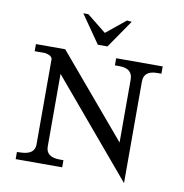

<svg xmlns="http://www.w3.org/2000/svg" viewBox="-103 -1067 1147 1195"><g transform="rotate(10 470.5 -470.0)"><path d="M359 -967H327L450 -790H511L633 -967L603 -970L480 -870ZM253 -571 760 30V-612Q760 -681 845 -681H871V-727H577V-682H605Q689 -682 689 -612V-214L255 -727H70V-682H135Q178 -675 182 -652V-112Q182 -49 95 -46L70 -45V0H364V-45H342Q253 -45 253 -112Z"/></g></svg>

Font: Sawarabi Mincho
Style: Regular
Weight: 400
Version: Version 1.082; ttfautohint (v1.8.4.7-5d5b)